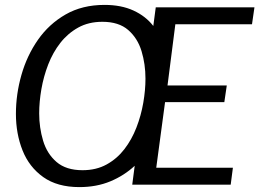

<svg xmlns="http://www.w3.org/2000/svg" viewBox="-20 -754 1059 784"><path d="M530 -77Q487 -37 430.5 -13.5Q374 10 304 10Q214 10 156.5 -31Q99 -72 72 -140Q45 -208 45 -289Q45 -369 67.5 -448Q90 -527 135 -591.5Q180 -656 248 -695Q316 -734 407 -734Q475 -734 525 -711Q575 -688 606 -648L616 -724H1019L1009 -655H696L664 -405H906L896 -337H654L618 -69H931L922 0H520ZM317 -59Q373 -59 415.5 -82.5Q458 -106 488 -145Q518 -184 537 -233Q556 -282 565 -334Q574 -386 574 -433Q574 -492 558 -545Q542 -598 503.5 -631.5Q465 -665 398 -665Q342 -665 299.5 -641.5Q257 -618 226.5 -579Q196 -540 177 -491Q158 -442 149 -390Q140 -338 140 -291Q140 -233 156 -179.5Q172 -126 211 -92.5Q250 -59 317 -59Z"/></svg>

Font: Rosario Light
Style: Italic
Weight: 300
Italic angle: -8.05°
Designer: Hector Gatti
Foundry: Omnibus Type
Version: Version 1.101; ttfautohint (v1.8.1.43-b0c9)